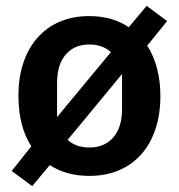

<svg xmlns="http://www.w3.org/2000/svg" viewBox="-20 -589 611 656"><path d="M20 -5 87 -89Q43 -157 43 -262Q43 -325 60 -375Q77 -425 108.5 -460.5Q140 -496 184.5 -515Q229 -534 285 -534Q364 -534 420 -496L481 -569L551 -517L483 -433Q505 -399 516.5 -355.5Q528 -312 528 -261Q528 -198 511 -147.5Q494 -97 462.5 -61.5Q431 -26 386 -7Q341 12 285 12Q207 12 150 -25L90 47ZM285 -85Q337 -85 367 -119.5Q397 -154 397 -216V-336L211 -111Q240 -85 285 -85ZM175 -189 359 -411Q330 -437 285 -437Q234 -437 204.5 -402.5Q175 -368 175 -306Z"/></svg>

Font: IBM Plex Sans SmBld
Style: Regular
Weight: 600
Designer: Mike Abbink, Paul van der Laan, Pieter van Rosmalen
Foundry: Bold Monday
Version: Version 3.005